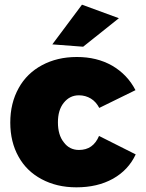

<svg xmlns="http://www.w3.org/2000/svg" viewBox="-20 -795 623 822"><path d="M369 -373C384 -364 396 -350 405 -333L560 -409C537 -454 503 -489 460 -514C416 -539 366 -551 309 -551C252 -551 203 -539 160 -516C117 -493 83 -460 60 -418C36 -375 24 -326 24 -270C24 -215 36 -166 59 -125C82 -83 115 -51 158 -28C201 -5 250 7 307 7C367 7 419 -5 464 -30C508 -55 540 -89 561 -134L404 -213C387 -173 359 -153 318 -153C291 -153 269 -164 253 -186C236 -207 228 -236 228 -271C228 -306 236 -334 253 -355C270 -376 291 -387 318 -387C337 -387 354 -382 369 -373ZM331 -775 204 -605 336 -595 489 -717Z"/></svg>

Font: Argentum Sans ExtraBold
Style: Regular
Weight: 800
Designer: Julieta Ulanovsky
Foundry: Julieta Ulanovsky
Version: Version 5.001;February 15, 2019;FontCreator 11.5.0.2425 64-b